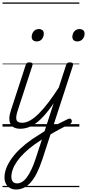

<svg xmlns="http://www.w3.org/2000/svg" viewBox="-20 -1015 698 1539"><path d="M143 17Q113 17 93 7Q73 -3 63.5 -22.5Q54 -42 55 -69.5Q56 -97 68 -132L186 -494Q190 -506 196 -510.5Q202 -515 216 -515Q232 -515 238 -509Q244 -503 240 -491L122 -129Q105 -78 112 -54.5Q119 -31 157 -31Q167 -31 171.5 -23.5Q176 -16 174.5 -7Q173 2 165 9.5Q157 17 143 17ZM274 -683Q257 -683 245.5 -692Q234 -701 234 -719Q234 -743 249 -762.5Q264 -782 291 -782Q309 -782 320 -773Q331 -764 331 -745Q331 -722 316.5 -702.5Q302 -683 274 -683ZM143 17Q132 17 127.5 9.5Q123 2 124.5 -7Q126 -16 134.5 -23.5Q143 -31 158 -31Q188 -31 220.5 -49Q253 -67 290.5 -104Q328 -141 370.5 -197Q413 -253 462 -330Q469 -341 478 -339.5Q487 -338 492 -330Q497 -322 491 -312Q438 -225 392.5 -162Q347 -99 306 -59.5Q265 -20 225 -1.5Q185 17 143 17ZM374 19Q394 6 414.5 -5Q435 -16 455 -26.5Q475 -37 493.5 -45.5Q512 -54 527 -62Q539 -67 546 -62.5Q553 -58 555 -49.5Q557 -41 553.5 -33Q550 -25 541 -21Q521 -12 499 -0.5Q477 11 454 23Q431 35 408 48.5Q385 62 362 76ZM108 504Q80 504 59 491.5Q38 479 27 457Q16 435 16 407Q16 371 30.5 333Q45 295 73.5 255Q102 215 143 176.5Q184 138 237 101Q262 85 287 69Q312 53 337 37L510 -494Q514 -506 520.5 -510.5Q527 -515 540 -515Q558 -515 563 -508Q568 -501 564 -488L320 261Q299 324 276.5 369.5Q254 415 228 445Q202 475 172 489.5Q142 504 108 504ZM117 455Q137 455 157 443Q177 431 195.5 406Q214 381 232.5 342Q251 303 268 250L316 103Q300 114 285 124Q270 134 254 145Q209 178 174.5 211.5Q140 245 117 278Q94 311 82.5 342.5Q71 374 71 402Q71 418 76 430Q81 442 91.5 448.5Q102 455 117 455ZM600 -683Q582 -683 571 -692.5Q560 -702 560 -719Q560 -745 575.5 -763.5Q591 -782 617 -782Q636 -782 647 -772.5Q658 -763 658 -745Q658 -720 642 -701.5Q626 -683 600 -683ZM0 475H616V485H0ZM0 -20H616V0H0ZM0 -505H616V-500H0ZM0 -995H616V-985H0Z"/></svg>

Font: Playwrite CZ Guides
Style: Regular
Weight: 400
Designer: Veronika Burian, José Scaglione
Foundry: TypeTogether
Version: Version 1.003